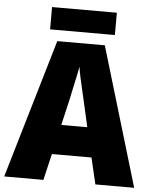

<svg xmlns="http://www.w3.org/2000/svg" viewBox="-59 -1003 788 986"><g transform="rotate(5 335.0 -510.0)"><path d="M470 -66 438 -202H234L202 -66H0L211 -782H456L670 -66ZM373 -488Q368 -510 360.5 -542Q353 -574 346 -606Q339 -638 336 -661Q332 -639 325.5 -608Q319 -577 312 -545.5Q305 -514 300 -489L269 -355H403ZM503 -954V-839H169V-954Z"/></g></svg>

Font: Noto Sans Malayalam UI SemiCondensed Black
Style: Regular
Weight: 900
Width: 4
Designer: Jelle Bosma - Monotype Design Team
Foundry: Monotype Imaging Inc.
Version: Version 2.104; ttfautohint (v1.8.4.7-5d5b)